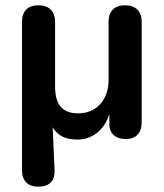

<svg xmlns="http://www.w3.org/2000/svg" viewBox="-20 -517 619 725"><path d="M125 188C166 188 188 166 186 125L179 -36C199 -2 231 10 273 10C326 10 374 -24 393 -87V-46C393 -15 415 8 454 8C494 8 515 -15 515 -56V-434C515 -475 492 -497 452 -497C412 -497 390 -475 390 -434V-215C390 -139 343 -89 276 -89C215 -89 188 -122 188 -191V-434C188 -475 165 -497 125 -497C85 -497 63 -475 63 -434V125C63 166 85 188 125 188Z"/></svg>

Font: Nunito
Style: Bold
Weight: 700
Designer: Vernon Adams
Foundry: Vernon Adams
Version: Version 3.602